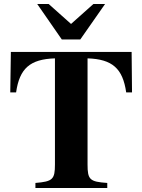

<svg xmlns="http://www.w3.org/2000/svg" viewBox="-20 -934 707 954"><path d="M636 -475 634 -676H34L31 -475H60C77 -594 129 -640 253 -644V-117C253 -43 242 -32 156 -25V0H513V-25C426 -31 415 -41 415 -117V-644C538 -640 590 -594 607 -475ZM502 -914H444L333 -815L222 -914H165L287 -738H379Z"/></svg>

Font: XITS
Style: Bold
Weight: 700
Designer: MicroPress Inc., with final additions and corrections provided by Coen Hoffman, Elsevier (retired)
Version: Version 1.302